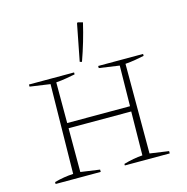

<svg xmlns="http://www.w3.org/2000/svg" viewBox="-110 -858 935 962"><g transform="rotate(-15 357.5 -377.0)"><path d="M61 0V-10Q86 -17 111 -21Q136 -25 159 -26L166 -490L61 -505V-516H295V-506Q275 -502 249 -497.5Q223 -493 196 -491V-280H522L525 -490L420 -505V-516H653V-506Q634 -502 608 -497.5Q582 -493 555 -491V-26L653 -12V0H420V-8Q471 -23 518 -26L521 -253H196V-26L295 -12V0ZM347 -557 336 -560 373 -750 377 -754 403 -747Q381 -652 347 -557Z"/></g></svg>

Font: Piazzolla SC Thin
Style: Regular
Weight: 100
Designer: Juan Pablo del Peral
Foundry: Huerta Tipografica
Version: Version 1.330